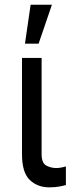

<svg xmlns="http://www.w3.org/2000/svg" viewBox="-20 -793 306 820"><path d="M73.9 -545.5H157.7V-134.9Q157.7 -96.6 177.7 -85.9Q197.8 -75.3 220.2 -75.3Q230.8 -75.3 243.4 -77.8Q256 -80.3 261.4 -82.4V-2.8Q250.7 0.4 233.3 3.7Q215.9 7.1 190.3 7.1Q140.3 7.1 107.1 -24.5Q73.9 -56.1 73.9 -134.9ZM86.6 -606.5 110.8 -772.7H201.7L144.9 -606.5Z"/></svg>

Font: Inter Zeller
Style: Regular
Weight: 400
Designer: Rasmus Andersson; Joe Bland
Foundry: zeller
Version: Version 3.015;git-dec3a8cb1